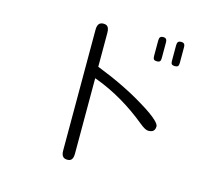

<svg xmlns="http://www.w3.org/2000/svg" viewBox="-114 -909 1228 1104"><g transform="rotate(15 500.0 -357.0)"><path d="M749 -742.2Q749 -756.8 743.2 -762.7Q737.3 -768.6 726.1 -768.6Q714.8 -768.6 709 -762.7Q703.1 -756.8 703.1 -742.2V-648.4Q703.1 -634.8 708.5 -629.4Q713.9 -624 726.6 -624Q738.3 -624 743.7 -629.4Q749 -634.8 749 -648.4ZM809.6 -742.2V-648.4Q809.6 -634.8 814.9 -629.4Q820.3 -624 833 -624Q845.7 -624 851.1 -629.4Q856.4 -634.8 856.4 -648.4V-742.2Q856.4 -756.8 850.6 -762.7Q844.7 -768.6 833 -768.6Q821.3 -768.6 815.4 -762.7Q809.6 -756.8 809.6 -742.2ZM409.2 -506.8V-708Q409.2 -735.4 398.4 -746.1Q390.6 -753.9 374.5 -753.9Q358.4 -753.9 349.6 -745.1Q338.9 -734.4 338.9 -708V10.7Q338.9 36.1 349.6 46.9Q358.4 55.7 375 55.7Q390.6 55.7 398.4 47.9Q409.2 37.1 409.2 10.7V-438.5L422.9 -433.6Q584 -373 730.5 -252.9Q763.7 -225.6 781.2 -225.6Q802.7 -225.6 812 -234.9Q821.3 -244.1 821.3 -262.7Q821.3 -273.4 802.7 -292Q772.5 -322.3 699.2 -366.2Q577.1 -441.4 409.2 -506.8Z"/></g></svg>

Font: FakePearl
Style: ExtraLight
Weight: 300
Version: Version 1.2